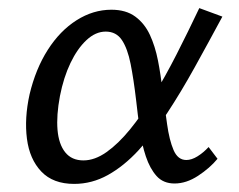

<svg xmlns="http://www.w3.org/2000/svg" viewBox="-20 -447 589 474"><path d="M163 7Q111 7 82 -23.5Q53 -54 46.5 -104.5Q40 -155 53 -214Q68 -277 98 -324Q128 -371 169 -397Q210 -423 255 -423Q291 -423 314 -406Q337 -389 350 -361Q363 -333 370 -297.5Q377 -262 381 -224Q387 -180 392.5 -140.5Q398 -101 408.5 -76.5Q419 -52 440 -52Q453 -52 467.5 -61Q482 -70 495 -84L517 -55Q498 -32 469 -13Q440 6 411 6Q383 6 366.5 -12.5Q350 -31 340 -61Q330 -91 325 -127.5Q320 -164 316 -200Q310 -251 302.5 -289Q295 -327 281 -348Q267 -369 241 -369Q216 -369 193.5 -348Q171 -327 154 -291.5Q137 -256 128 -210Q119 -162 122 -126.5Q125 -91 141 -71Q157 -51 186 -51Q214 -51 243 -71.5Q272 -92 301 -127.5Q330 -163 359 -210.5Q388 -258 416 -313Q444 -368 472 -427L529 -406Q494 -341 460.5 -280.5Q427 -220 392.5 -167.5Q358 -115 322 -76Q286 -37 246.5 -15Q207 7 163 7Z"/></svg>

Font: Ysabeau Office Medium
Style: Italic
Weight: 500
Italic angle: -12°
Designer: Christian Thalmann (Catharsis Fonts)
Version: Version 2.001;gftools[0.9.30]; featfreeze: tnum,lnum,ss02